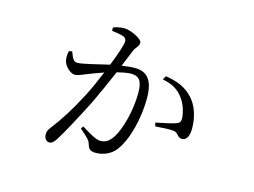

<svg xmlns="http://www.w3.org/2000/svg" viewBox="-85 -696 1170 885"><g transform="rotate(15 500.0 -253.0)"><path d="M640 -370C690 -361 719 -341 741 -310C763 -279 770 -245 772 -225C773 -206 770 -198 754 -192C734 -184 686 -175 658 -169L662 -152C688 -154 735 -157 752 -154C774 -149 773 -128 796 -128C819 -128 829 -154 829 -186C829 -244 810 -295 781 -326C750 -360 710 -379 650 -388ZM356 -526C375 -524 402 -520 415 -514C424 -509 427 -503 427 -494C427 -480 411 -431 388 -373C331 -360 264 -342 239 -342C217 -342 212 -366 203 -387L188 -384C184 -370 184 -352 186 -340C190 -315 220 -286 241 -286C259 -286 271 -294 303 -306C319 -312 344 -322 371 -331C353 -288 334 -244 315 -208C272 -126 238 -73 198 -21C187 -7 184 1 184 15C184 34 197 46 208 46C220 46 229 40 241 21C271 -27 312 -104 354 -187C378 -237 404 -296 426 -347C451 -353 475 -358 492 -358C534 -358 547 -333 547 -280C547 -194 520 -99 494 -60C474 -30 457 -22 433 -22C415 -22 382 -41 342 -66L334 -54C375 -18 383 -9 386 3C393 25 398 37 428 37C467 37 501 20 522 -7C566 -64 592 -173 592 -266C592 -356 559 -388 502 -388C485 -388 461 -385 440 -382L472 -460C480 -481 496 -488 496 -506C496 -525 438 -552 408 -552C386 -552 369 -547 356 -542Z"/></g></svg>

Font: Noto Serif CJK HK Light
Style: Regular
Weight: 300
Designer: Ryoko NISHIZUKA 西塚涼子 (kana & ideographs); Frank Grießhammer (Latin, Greek & Cyrillic); Wenlong ZHANG 张文龙 (bopomofo); San
Foundry: Adobe
Version: Version 2.001;hotconv 1.1.0;makeotfexe 2.6.0